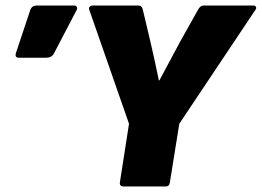

<svg xmlns="http://www.w3.org/2000/svg" viewBox="-20 -675 947 695"><path d="M428 0Q412 0 414 -15L447 -227L303 -640Q301 -647 305 -651Q309 -655 316 -655H481Q494 -655 497 -640L524 -526Q532 -491 540 -455Q548 -419 555 -384H557Q576 -419 594.5 -454Q613 -489 632 -524L697 -640Q705 -655 717 -655H898Q904 -655 906.5 -650Q909 -645 905 -640L629 -227L595 -15Q593 0 580 0ZM49 -466Q32 -466 38 -484L90 -640Q96 -655 113 -655H248Q256 -655 258.5 -649Q261 -643 256 -636L175 -481Q167 -466 147 -466Z"/></svg>

Font: Sofia Sans ExtraBlack
Style: Italic
Weight: 1000
Italic angle: -9°
Designer: Botio Nikoltchev, Ani Petrova
Foundry: lettersoup
Version: Version 4.100; ttfautohint (v1.8.4.7-5d5b)